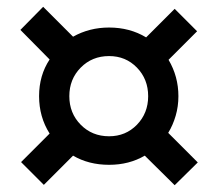

<svg xmlns="http://www.w3.org/2000/svg" viewBox="-20 -656 640 565"><path d="M494 -111 406 -198Q360 -171 301 -171Q241 -171 195 -198L109 -112L42 -179L126 -263Q95 -312 95 -373Q95 -434 126 -481L40 -568L107 -636L195 -548Q243 -575 301 -575Q362 -575 410 -546L494 -630L560 -564L476 -480Q505 -431 505 -373Q505 -343 497 -315.5Q489 -288 475 -265L562 -178ZM301 -255Q350 -255 383 -289Q416 -323 416 -373Q416 -423 383 -457Q350 -491 301 -491Q251 -491 217.5 -457Q184 -423 184 -373Q184 -323 217.5 -289Q251 -255 301 -255Z"/></svg>

Font: Pitagon Sans Mono
Style: Bold
Weight: 700
Monospace: yes
Designer: Travis Tran
Foundry: Pitagon
Version: Version 1.001; ttfautohint (v1.8.4.7-5d5b);gftools[0.9.26]